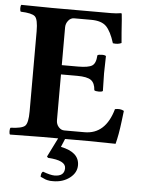

<svg xmlns="http://www.w3.org/2000/svg" viewBox="-58 -695 720 957"><g transform="rotate(5 302.0 -217.0)"><path d="M209 101.1 203.1 95.2 250.5 0H165Q59.1 1 9.8 2Q5.9 -2 5.9 -14.9Q5.9 -27.8 9.8 -32.2Q65.9 -34.2 81.5 -48.6Q97.2 -63 97.2 -122.1V-522Q97.2 -582 81.5 -596.4Q65.9 -610.8 9.8 -612.8Q5.9 -617.7 5.9 -629.9Q5.9 -642.1 9.8 -647L164.1 -645H459Q484.9 -645 507.8 -648.9Q511.7 -648.9 512.2 -646Q513.2 -643.1 515.1 -615.5Q517.1 -587.9 519.5 -553Q522 -518.1 523.9 -501Q505.9 -492.2 481 -496.1Q462.9 -554.2 439 -578.6Q415 -603 362.8 -603H277.8Q260.7 -603 248.8 -588.1Q236.8 -573.2 236.8 -554.2V-365.2H317.9Q369.6 -365.2 388.4 -377.2Q407.2 -389.2 409.2 -429.2Q414.1 -434.1 431.2 -434.1Q448.2 -434.1 452.1 -429.2Q450.2 -369.1 450.2 -342.8Q450.2 -324.7 452.1 -254.9Q448.2 -250 431.2 -250Q414.1 -250 409.2 -254.9Q407.2 -290 387.7 -304.4Q368.2 -318.8 317.9 -318.8H236.8V-89.8Q236.8 -69.8 249 -55.9Q261.2 -42 277.8 -42H378.9Q483.9 -42 520 -169.9Q545.9 -175.8 564.9 -165Q563 -149.9 558.6 -113.5Q554.2 -77.1 549.1 -48.6Q543.9 -20 538.1 2Q448.2 0 399.9 0H285.2L268.1 41Q360.8 59.6 360.8 125Q360.8 162.6 326.7 188.7Q292.5 214.8 244.1 214.8Q235.4 214.8 228.3 214.4Q221.2 213.9 214.1 211.9Q207 210 204.6 209Q202.1 208 192.6 203.6Q183.1 199.2 180.2 198.2Q180.2 177.2 189.9 171.9Q228 186 248 186Q297.9 186 297.9 145Q297.9 106 209 101.1Z"/></g></svg>

Font: Linux Libertine
Style: Bold
Weight: 700
Designer: Philipp H. Poll
Foundry: Philipp H. Poll
Version: Version 5.0.3